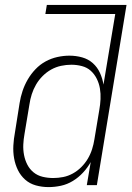

<svg xmlns="http://www.w3.org/2000/svg" viewBox="-20 -755 540 783"><path d="M178 8Q151 8 126 1Q101 -6 82.5 -22.5Q64 -39 53 -61.5Q42 -84 37.5 -109.5Q33 -135 34.5 -162Q36 -189 41 -215L60 -335Q64 -360 72 -384Q80 -408 93 -430.5Q106 -453 124.5 -472.5Q143 -492 166 -504.5Q189 -517 214 -522.5Q239 -528 263 -528Q290 -528 315 -521Q340 -514 358.5 -497.5Q377 -481 387.5 -458Q398 -435 402 -410L450 -698H165L171 -735H496L375 0H334L350 -94Q337 -71 318.5 -51Q300 -31 277 -17Q254 -3 228.5 2.5Q203 8 178 8ZM197 -29Q217 -29 237.5 -33Q258 -37 277 -47.5Q296 -58 311.5 -73.5Q327 -89 338 -107.5Q349 -126 355.5 -146.5Q362 -167 365 -187L385 -307Q389 -329 390 -351Q391 -373 387.5 -394Q384 -415 374.5 -434Q365 -453 350 -466.5Q335 -480 314 -485.5Q293 -491 271 -491Q250 -491 229 -486.5Q208 -482 189 -471.5Q170 -461 154 -445Q138 -429 127 -410Q116 -391 109.5 -370.5Q103 -350 100 -329L80 -209Q76 -187 75 -165.5Q74 -144 78 -123Q82 -102 91.5 -83.5Q101 -65 117 -52Q133 -39 154 -34Q175 -29 197 -29Z"/></svg>

Font: Iosevka SS04 Extralight
Style: Italic
Weight: 200
Italic angle: -9°
Monospace: yes
Designer: Belleve Invis
Foundry: Belleve Invis
Version: Version 19.0.0; ttfautohint (v1.8.4)